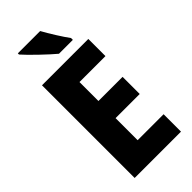

<svg xmlns="http://www.w3.org/2000/svg" viewBox="-288 -988 1046 1046"><g transform="rotate(-45 234.5 -465.0)"><path d="M270 -930H98V-921C129 -885 216 -802 255 -770H362V-784C338 -816 292 -889 270 -930ZM425 0V-134H225V-304H411V-436H225V-582H425V-714H68V0Z"/></g></svg>

Font: Noto Sans Khmer Condensed ExtraBold
Style: Regular
Weight: 800
Width: 3
Designer: Danh Hong and the Monotype Design Team
Foundry: Monotype Imaging Inc.
Version: Version 2.004